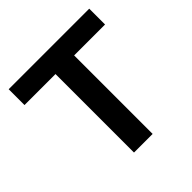

<svg xmlns="http://www.w3.org/2000/svg" viewBox="-149 -658 776 776"><g transform="rotate(-45 239.5 -269.5)"><path d="M186.5 0V-448.7H9.3V-539.1H469.7V-448.7H293V0Z"/></g></svg>

Font: Inter 18pt Medium
Style: Regular
Weight: 500
Designer: Rasmus Andersson
Foundry: rsms
Version: Version 4.001;git-66647c0bb